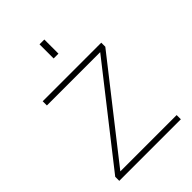

<svg xmlns="http://www.w3.org/2000/svg" viewBox="-213 -812 904 904"><g transform="rotate(-45 239.0 -360.0)"><path d="M34 0H444V-28H69L434 -493V-520H44V-492H399L34 -27ZM223 -626H255V-720H223Z"/></g></svg>

Font: Aspekta 100
Style: Regular
Weight: 100
Designer: Ivo Dolenc
Version: Version 2.000